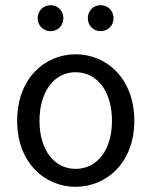

<svg xmlns="http://www.w3.org/2000/svg" viewBox="-20 -707 582 739"><path d="M271 12C390 12 497 -81 497 -242C497 -405 390 -498 271 -498C152 -498 46 -405 46 -242C46 -81 152 12 271 12ZM271 -57C188 -57 132 -131 132 -242C132 -354 188 -429 271 -429C355 -429 411 -354 411 -242C411 -131 355 -57 271 -57ZM175 -587C203 -587 224 -609 224 -637C224 -665 203 -687 175 -687C146 -687 125 -665 125 -637C125 -609 146 -587 175 -587ZM367 -587C396 -587 417 -609 417 -637C417 -665 396 -687 367 -687C339 -687 318 -665 318 -637C318 -609 339 -587 367 -587Z"/></svg>

Font: DAIFUKU Sans
Style: Regular
Weight: 400
Designer: Original font ‘Source Han Sans JP’ : Paul D. Hunt
Foundry: Daifuku
Version: Version 1.000